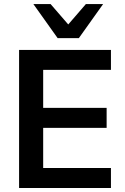

<svg xmlns="http://www.w3.org/2000/svg" viewBox="-20 -941 625 961"><path d="M75.5 0H535.3V-100H196.1V-301H513.7V-401H196.1V-591.2H535.3V-691.2H75.5ZM268.6 -750H374.5L496.1 -920.6H409.8L321.6 -818.6L233.3 -920.6H147.1Z"/></svg>

Font: LL Pando Sans
Style: Bold
Weight: 700
Designer: Joshua Smith
Foundry: Joshua Smith
Version: Version 1.000;Glyphs 3.2.1 (3258)